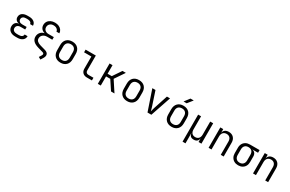

<svg xmlns="http://www.w3.org/2000/svg" viewBox="214 -2548 6773 4490"><g transform="rotate(30 3600.0 -302.5)"><path d="M336 8H279Q188 8 135 -36Q82 -80 82 -154Q82 -214 114 -252.5Q146 -291 202 -296V-300Q155 -303 125.5 -335Q96 -367 96 -413Q96 -482 147 -520Q198 -558 284 -558H331Q414 -558 463.5 -520Q513 -482 514 -418H435Q434 -450 406 -469Q378 -488 331 -488H284Q235 -488 206.5 -465Q178 -442 178 -403Q178 -365 205 -342.5Q232 -320 280 -320H400V-251H278Q225 -251 194.5 -225Q164 -199 164 -155Q164 -113 195 -88.5Q226 -64 279 -64H336Q387 -64 417 -85.5Q447 -107 447 -144H527Q527 -74 475 -33Q423 8 336 8Z M926 -668Q868 -668 831.5 -633.5Q795 -599 795 -546Q795 -494 831.5 -463Q868 -432 926 -432H1069V-361H928Q860 -361 817 -324Q774 -287 774 -227Q774 -144 897 -108L1042 -67Q1110 -46 1125 1.5Q1140 49 1102 111L1059 180L997 145L1042 73Q1056 49 1050.5 31Q1045 13 1017 4L875 -37Q781 -65 735.5 -111.5Q690 -158 690 -227Q690 -293 730 -341.5Q770 -390 833 -402V-405Q780 -418 746.5 -459Q713 -500 713 -557Q713 -610 739.5 -651.5Q766 -693 814.5 -716.5Q863 -740 926 -740Q988 -740 1034.5 -718.5Q1081 -697 1108 -659.5Q1135 -622 1137 -573H1058Q1054 -615 1019 -641.5Q984 -668 926 -668Z M1500 9Q1404 9 1347 -48Q1290 -105 1290 -206V-344Q1290 -445 1346.5 -502Q1403 -559 1500 -559Q1597 -559 1653.5 -502Q1710 -445 1710 -344V-206Q1710 -105 1653 -48Q1596 9 1500 9ZM1500 -62Q1561 -62 1596 -97Q1631 -132 1631 -199V-351Q1631 -418 1596 -453Q1561 -488 1500 -488Q1439 -488 1404 -453Q1369 -418 1369 -351V-199Q1369 -132 1404 -97Q1439 -62 1500 -62Z M2211 0Q2139 0 2097.5 -40.5Q2056 -81 2056 -150V-478H1859V-550H2135V-150Q2135 -113 2155 -92.5Q2175 -72 2211 -72H2347V0Z M2506 0V-550H2586V-319H2699L2855 -550H2946L2768 -287L2956 0H2863L2700 -247H2586V0Z M3300 9Q3204 9 3147 -48Q3090 -105 3090 -206V-344Q3090 -445 3146.5 -502Q3203 -559 3300 -559Q3397 -559 3453.5 -502Q3510 -445 3510 -344V-206Q3510 -105 3453 -48Q3396 9 3300 9ZM3300 -62Q3361 -62 3396 -97Q3431 -132 3431 -199V-351Q3431 -418 3396 -453Q3361 -488 3300 -488Q3239 -488 3204 -453Q3169 -418 3169 -351V-199Q3169 -132 3204 -97Q3239 -62 3300 -62Z M3848 0 3661 -550H3746L3872 -169Q3882 -138 3889.5 -108Q3897 -78 3902 -61Q3906 -78 3913 -108Q3920 -138 3930 -169L4055 -550H4139L3952 0Z M4500 9Q4404 9 4347 -48Q4290 -105 4290 -206V-344Q4290 -445 4346.5 -502Q4403 -559 4500 -559Q4597 -559 4653.5 -502Q4710 -445 4710 -344V-206Q4710 -105 4653 -48Q4596 9 4500 9ZM4500 -62Q4561 -62 4596 -97Q4631 -132 4631 -199V-351Q4631 -418 4596 -453Q4561 -488 4500 -488Q4439 -488 4404 -453Q4369 -418 4369 -351V-199Q4369 -132 4404 -97Q4439 -62 4500 -62ZM4449 -645 4555 -785H4644L4533 -645Z M4898 180V-550H4977V-197Q4977 -132 5008.5 -95.5Q5040 -59 5099 -59Q5158 -59 5191 -95.5Q5224 -132 5224 -197V-550H5304V0H5226V-97H5225Q5218 -47 5187.5 -18.5Q5157 10 5098 10Q5040 10 5011 -18.5Q4982 -47 4976 -97H4975L4977 15V180Z M5497 0V-550H5576V-448Q5585 -501 5623.5 -530.5Q5662 -560 5725 -560Q5807 -560 5856 -508.5Q5905 -457 5905 -369V0H5826V-356Q5826 -422 5793 -457.5Q5760 -493 5703 -493Q5644 -493 5610 -456Q5576 -419 5576 -353V0Z M6298 10Q6235 10 6188.5 -16Q6142 -42 6116 -88.5Q6090 -135 6090 -197V-345Q6090 -407 6116 -453Q6142 -499 6188.5 -524.5Q6235 -550 6298 -550H6557V-478H6402V-477Q6450 -470 6477.5 -435Q6505 -400 6505 -345V-197Q6505 -135 6479.5 -88.5Q6454 -42 6407.5 -16Q6361 10 6298 10ZM6298 -60Q6358 -60 6392 -97Q6426 -134 6426 -197V-345Q6426 -409 6394 -444.5Q6362 -480 6298 -480Q6238 -480 6204 -444.5Q6170 -409 6170 -345V-197Q6170 -134 6204 -97Q6238 -60 6298 -60Z M6697 0V-550H6776V-448Q6785 -501 6823.5 -530.5Q6862 -560 6925 -560Q7007 -560 7056 -508.5Q7105 -457 7105 -369V0H7026V-356Q7026 -422 6993 -457.5Q6960 -493 6903 -493Q6844 -493 6810 -456Q6776 -419 6776 -353V0Z"/></g></svg>

Font: JetBrains Mono NL Light
Style: Regular
Weight: 300
Monospace: yes
Designer: Philipp Nurullin, Konstantin Bulenkov
Foundry: JetBrains
Version: Version 2.305; ttfautohint (v1.8.4.7-5d5b)